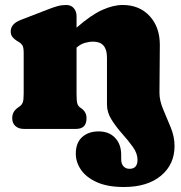

<svg xmlns="http://www.w3.org/2000/svg" viewBox="-20 -517 726 770"><path d="M409 -97.5V-286Q409 -350 354 -350Q337.5 -350 320.2 -345Q303 -340 287 -326V-142Q287 -113.5 289.8 -103Q292.5 -92.5 300 -87L308 -81Q327 -67 327 -43Q327 0 285 0H76Q54.5 0 41.8 -11.5Q29 -23 29 -43Q29 -58 35.5 -68.5Q42 -79 54 -87L61 -92Q68 -97.5 71.5 -107Q75 -116.5 75 -142V-305Q75 -327.5 69.5 -335.8Q64 -344 55 -349L48 -353Q37 -360 30 -368.5Q23 -377 23 -391Q23 -421.5 63 -437L169 -478Q194.5 -488 211 -492.5Q227.5 -497 246 -497Q265 -497 276 -484.2Q287 -471.5 287 -452V-406Q344.5 -456.5 389.2 -476.8Q434 -497 472 -497Q539 -497 580 -452.8Q621 -408.5 621 -337L619.5 -144.5Q619.5 -113.5 634.5 -78.2Q649.5 -43 664.8 -5.8Q680 31.5 680 68.5Q680 142.5 625.5 187.8Q571 233 477 233Q412 233 369.2 214Q326.5 195 305.2 164.5Q284 134 284 99Q284 56 309.2 33Q334.5 10 375.5 10Q417.5 10 441.8 36Q466 62 466 103.5V121.5Q466 140 475.2 150Q484.5 160 499.5 160Q531.5 160 531.5 123.5Q531.5 98.5 513 72.5Q494.5 46.5 470.2 19.5Q446 -7.5 427.5 -36.8Q409 -66 409 -97.5Z"/></svg>

Font: Fraunces 9pt SuperSoft Black
Style: Regular
Weight: 900
Version: Version 1.000;[b76b70a41]